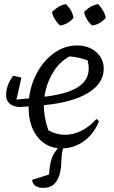

<svg xmlns="http://www.w3.org/2000/svg" viewBox="-20 -712 553 933"><path d="M80 -192Q80 -192 80 -192H79Q44 -192 25.5 -210Q7 -228 10 -258Q12 -300 44 -344L84 -335L60 -228L121 -234Q130 -306 163 -364Q196 -422 246 -456.5Q296 -491 355 -491Q411 -491 447.5 -459Q484 -427 484 -378Q484 -307 408 -260.5Q332 -214 193 -201Q193 -171 198.5 -140Q204 -109 215 -79Q272 -47 334 -61.5Q396 -76 449 -134L461 -123Q436 -61 387.5 -26Q339 9 280 9Q207 9 163 -45.5Q119 -100 119 -192Q119 -194 119 -195L80 -192ZM411 -378Q411 -400 405 -419Q364 -434 318 -438Q268 -411 236.5 -358Q205 -305 196 -242Q306 -255 358.5 -288.5Q411 -322 411 -378ZM300 -692Q332 -662 337 -625Q310 -593 271 -588Q257 -602 246.5 -619Q236 -636 233 -654Q247 -668 264 -678.5Q281 -689 300 -692ZM457 -692Q471 -677 481 -660Q491 -643 494 -625Q465 -593 428 -588Q397 -614 389 -654Q418 -685 457 -692ZM189 201Q167 201 152.5 191Q138 181 136 162L218 136Q221 97 227 73Q233 49 244 31.5Q255 14 274 -6H291Q284 14 281.5 31Q279 48 278 73Q278 101 271 130.5Q264 160 245 180.5Q226 201 189 201Z"/></svg>

Font: Piazzolla
Style: Italic
Weight: 400
Italic angle: -11.3°
Designer: Juan Pablo del Peral
Foundry: Huerta Tipografica
Version: Version 1.330